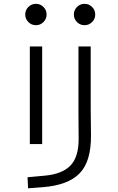

<svg xmlns="http://www.w3.org/2000/svg" viewBox="-20 -764 626 1018"><path d="M128.9 234.4 126 175.8 215.8 167.5Q310.5 159.2 354.2 113Q397.9 66.9 397 -30.3L396 -170.9V-517.6H460.9V-187.5L462.4 -45.9Q463.4 92.3 401.9 155.3Q340.3 218.3 206.1 228.5ZM138.2 0V-517.6H203.6V0ZM170.4 -630.4Q147 -630.4 130.4 -647Q113.8 -663.6 113.8 -687Q113.8 -710.4 130.4 -727.1Q147 -743.7 170.4 -743.7Q193.8 -743.7 210.4 -727.1Q227.1 -710.4 227.1 -687Q227.1 -663.6 210.4 -647Q193.8 -630.4 170.4 -630.4ZM428.2 -630.4Q404.8 -630.4 388.2 -647Q371.6 -663.6 371.6 -687Q371.6 -710.4 388.2 -727.1Q404.8 -743.7 428.2 -743.7Q451.7 -743.7 468.3 -727.1Q484.9 -710.4 484.9 -687Q484.9 -663.6 468.3 -647Q451.7 -630.4 428.2 -630.4Z"/></svg>

Font: Cascadia Mono PL Light
Style: Regular
Weight: 300
Monospace: yes
Designer: Aaron Bell
Foundry: Saja Typeworks
Version: Version 2404.023; ttfautohint (v1.8.4)